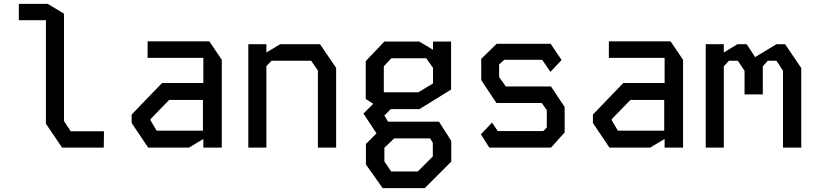

<svg xmlns="http://www.w3.org/2000/svg" viewBox="-20 -768 4240 999"><path d="M78 -748V-663H219V-124L303 0H520L521 -85H348L313 -138V-697L228 -748Z M748 -553V-467H1038V-336H823L665 -172V-128L751 0H963L1038 -45V0H1134V-457L1069 -553ZM763 -142V-148L860 -248H1036V-88H795Z M1272 -538V0H1366V-424L1393 -452H1599L1634 -401V0H1729V-415L1645 -538H1438L1366 -495V-538Z M2031 -48H2218L2232 -25V46L2154 124H2015L1980 72V1ZM1977 -423 2016 -465H2198L2233 -415V-334L2157 -288H1977ZM2162 -200 2327 -302V-552H2233V-509L2161 -552H1980L1883 -450V-253L1922 -228L1871 -177L1939 -74L1884 -19V88L1971 211H2190L2328 73V-35L2264 -135H1999L1980 -167L2013 -200Z M2564 -540H2845L2902 -456L2844 -394L2801 -457H2604L2577 -433V-367L2612 -318H2847L2918 -211V-79L2847 0H2526L2482 -69L2540 -130L2570 -86H2807L2825 -105V-195L2799 -232H2563L2484 -351V-462Z M3148 -553V-467H3438V-336H3223L3065 -172V-128L3151 0H3363L3438 -45V0H3534V-457L3469 -553ZM3163 -142V-148L3260 -248H3436V-88H3195Z M3652 -538V0H3746V-423L3773 -452H3819L3854 -400V-277H3949V-423L3975 -452H4020L4054 -400V0H4149V-414L4065 -538H4020L3909 -471L3865 -538H3817L3746 -495V-538Z"/></svg>

Font: Kode Mono Medium
Style: Regular
Weight: 500
Monospace: yes
Designer: Isa Ozler
Foundry: Kadena LLC
Version: Version 1.206;gftools[0.9.28]